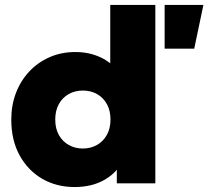

<svg xmlns="http://www.w3.org/2000/svg" viewBox="-20 -740 841 775"><path d="M281 15Q208 15 150.2 -18.5Q92.5 -52 59 -113.2Q25.5 -174.5 25.5 -257.5Q25.5 -315.5 44.5 -365Q63.5 -414.5 98.2 -451.5Q133 -488.5 180.2 -509.2Q227.5 -530 284.5 -530Q340 -530 386 -508.5Q432 -487 467.5 -441.5L425 -400V-720H607V0H451.5V-136.5L476 -95.5Q456 -46 404.2 -15.5Q352.5 15 281 15ZM314.5 -140.5Q346 -140.5 371.2 -154.8Q396.5 -169 411.2 -195.2Q426 -221.5 426 -257.5Q426 -293.5 411.5 -319.8Q397 -346 371.8 -360.2Q346.5 -374.5 314.5 -374.5Q282.5 -374.5 257.2 -360.2Q232 -346 217.5 -319.8Q203 -293.5 203 -257.5Q203 -221.5 217.5 -195.2Q232 -169 257.5 -154.8Q283 -140.5 314.5 -140.5ZM644.5 -543.5V-720H801L764 -543.5Z"/></svg>

Font: Geologica Cursive ExtraBold
Style: Regular
Weight: 800
Designer: Sindre Bremnes, Frode Helland
Foundry: Monokrom Skriftforlag AS
Version: Version 1.010;gftools[0.9.28]